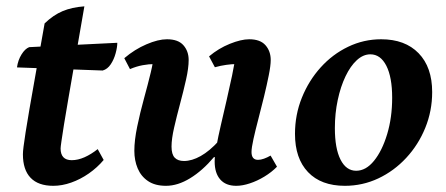

<svg xmlns="http://www.w3.org/2000/svg" viewBox="-20 -589 1442 621"><path d="M152.4 12Q103.7 12 78.9 -14Q54.1 -39.9 54.1 -90Q54.1 -98.6 56.2 -115.1Q58.2 -131.6 62.8 -161Q67.3 -190.4 75.4 -237.1Q83.5 -283.8 95.6 -351.8Q107.7 -419.8 124.3 -513.3Q152.5 -540.4 182.6 -553Q212.6 -565.6 252.9 -568.5Q236.2 -473.2 223.6 -399.7Q211 -326.2 201.7 -273.5Q192.4 -220.7 186.9 -185.7Q181.4 -150.7 178.7 -132.1Q176 -113.5 176 -109Q176 -70.9 212.1 -70.9Q231.8 -70.9 253.4 -80.4Q274.9 -90 296 -106.7L315.3 -71.6Q294.7 -47.1 267.4 -28Q240 -8.9 210.4 1.5Q180.9 12 152.4 12ZM312.1 -360.9 34.9 -371Q38.2 -394.6 49.6 -412.9Q60.9 -431.2 74.4 -436.5L359.4 -450.6Q359.4 -436.5 354 -416.7Q348.7 -396.9 338.2 -381.1Q327.7 -365.3 312.1 -360.9Z M516.9 12Q481.3 12 458.7 -3.4Q436.1 -18.7 425.3 -44.4Q414.5 -70.1 414.5 -101.2Q414.5 -135.1 423.8 -179.8Q433.1 -224.6 445.7 -270.4Q458.3 -316.2 467.6 -354.5Q476.9 -392.8 476.9 -414.1L521 -374Q513.8 -377.9 503.5 -379.8Q493.3 -381.8 479.6 -381.8Q461.4 -381.8 441.4 -378.1Q421.3 -374.4 400.4 -365.5L382 -400.8Q415.7 -429.5 453.7 -445.7Q491.6 -462 519.9 -462Q556.3 -462 573.2 -442.7Q590.2 -423.4 590.2 -394.9Q590.2 -369.1 581.8 -331.7Q573.4 -294.3 562.5 -253.7Q551.6 -213.1 543.2 -176.4Q534.8 -139.8 534.8 -114.9Q534.8 -89.6 545.2 -78.9Q555.5 -68.3 575.1 -68.3Q600.6 -68.3 629.1 -84.3Q657.7 -100.3 687.9 -133.5L701.5 -80.7H671.9Q634.9 -36.9 594.9 -12.5Q554.9 12 516.9 12ZM744.2 12Q710.2 12 692.3 -8.6Q674.3 -29.2 674.3 -66.6Q674.3 -84.6 679.9 -115.4Q685.5 -146.2 694.4 -184.7Q703.2 -223.2 712.8 -264.2Q722.3 -305.2 730.5 -344.1Q738.7 -382.9 742.4 -414.1L787 -374Q779.8 -377.9 769.5 -379.8Q759.3 -381.8 745 -381.8Q729.7 -381.8 711.6 -379.2Q693.6 -376.7 675 -371.5L656.2 -406.7Q687 -432.6 723.4 -447.3Q759.9 -462 785.9 -462Q821.8 -462 838.7 -442.7Q855.6 -423.4 855.6 -394.9Q855.6 -376.8 849.3 -345.5Q843.1 -314.3 834.1 -277.2Q825.1 -240.2 815.6 -204Q806.1 -167.8 799.8 -139.4Q793.5 -110.9 793.5 -97.4Q793.5 -72 814.6 -72Q823.3 -72 833.9 -75.8Q844.5 -79.6 855.2 -85.8L875.9 -49.8Q858.4 -31.9 835.1 -17.8Q811.9 -3.7 788 4.1Q764.2 12 744.2 12Z M1095.4 12Q1018.5 12 976.3 -32.3Q934.1 -76.5 934.1 -156Q934.1 -217.9 956.4 -273.1Q978.7 -328.4 1017.1 -370.9Q1055.5 -413.5 1105.9 -437.7Q1156.4 -462 1212.7 -462Q1290.1 -462 1333.9 -416.9Q1377.8 -371.7 1377.8 -291.3Q1377.8 -230 1355.4 -175.3Q1333.1 -120.6 1293.9 -78.4Q1254.7 -36.1 1203.7 -12Q1152.7 12 1095.4 12ZM1132 -36.7Q1163.5 -36.7 1189.7 -68.9Q1215.9 -101.1 1232.2 -155Q1248.4 -208.9 1248.4 -272.8Q1248.4 -339.2 1229.6 -376.3Q1210.7 -413.3 1177.9 -413.3Q1154.7 -413.3 1134.1 -394.4Q1113.5 -375.5 1097.6 -342.3Q1081.6 -309 1072.4 -265.7Q1063.1 -222.5 1063.1 -174.6Q1063.1 -108.7 1081.4 -72.7Q1099.7 -36.7 1132 -36.7Z"/></svg>

Font: Petrona
Style: Italic
Weight: 400
Italic angle: -9°
Designer: Ringo R. Seeber
Foundry: Ringo R. Seeber
Version: Version 2.001; ttfautohint (v1.8.3)